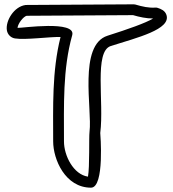

<svg xmlns="http://www.w3.org/2000/svg" viewBox="-20 -816 801 888"><path d="M314 -653.3C333.6 -723.6 78.1 -685.4 61.1 -687.1C62.8 -707 87.9 -739.3 103.2 -743L595.4 -746C625.3 -737.3 656.3 -730.4 688.3 -730.5C653.2 -709.5 572.6 -681.1 477.3 -650.8C341.1 -607.5 407.1 -310.1 394.1 -207.1C390.7 -180.1 395.4 -45.1 386.9 1C319.8 -8.9 275.9 -95.9 275.9 -162C275.9 -329.7 269.7 -495.3 314 -653.3ZM260 -644.9C219.9 -485.6 225.9 -320.8 225.9 -162C225.9 -78.8 281.8 52 400.9 52C465 52 443.7 -200.9 443.7 -200.9C462 -345.9 414 -578.2 492.5 -603.2C614.2 -641.9 772.6 -680.2 749.7 -747.3C742.8 -767.4 724.7 -774.5 708.7 -779.7C706 -780.6 702.3 -781.2 699 -780.9C668.6 -778.7 638.8 -785.3 606 -795C604.1 -795.5 601.1 -796 598.7 -796L100.7 -793C99.9 -793 98.4 -792.9 97.3 -792.7C44.5 -785.1 5.2 -719.8 11.7 -676.5C14.6 -656.8 29.7 -641.5 48.8 -638.3C97.8 -630.3 208.1 -646.3 260 -644.9Z"/></svg>

Font: Rocketfuel
Style: Regular
Weight: 400
Designer: Mew Too
Foundry: Cannot Into Space Fonts.
Version: Version 0.27